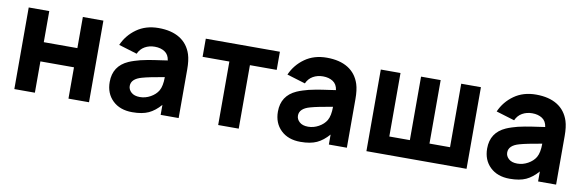

<svg xmlns="http://www.w3.org/2000/svg" viewBox="-45 -932 3959 1303"><g transform="rotate(10 1934.0 -281.0)"><path d="M445.8 -562.5H587.4V0H445.8V-215.8H214.4V0H72.8V-562.5H214.4V-348.1H445.8Z M1205.1 0H1081.1V-68.8Q1042.5 -24.4 999.3 -4.4Q956.1 15.6 887.2 15.6Q802.2 15.6 752 -33Q701.7 -81.5 701.7 -160.6Q701.7 -270.5 802.7 -315.4Q820.3 -323.2 842.3 -330.1Q864.3 -336.9 881.1 -341.3Q897.9 -345.7 927.7 -351.1Q957.5 -356.4 970.7 -358.4Q983.9 -360.4 1019.8 -365.5Q1055.7 -370.6 1064.5 -372.1Q1059.1 -412.1 1031 -430.4Q1002.9 -448.7 962.4 -448.7Q923.8 -448.7 893.6 -431.4Q863.3 -414.1 848.6 -380.4L721.7 -418.9Q752.4 -488.8 815.2 -533.4Q877.9 -578.1 966.3 -578.1Q1054.7 -578.1 1112.3 -542.5Q1169.9 -506.8 1192.4 -437.5Q1205.1 -397.5 1205.1 -335.4ZM1045.4 -162.6Q1064.5 -195.3 1064.5 -257.3Q958 -239.3 912.1 -226.1Q840.3 -206.5 840.3 -157.2Q840.3 -132.3 861.1 -113.5Q881.8 -94.7 920.4 -94.7Q958.5 -94.7 993.2 -114Q1027.8 -133.3 1045.4 -162.6Z M1803.7 -562.5V-437.5H1619.1V0H1477.5V-437.5H1293V-562.5Z M2364.3 0H2240.2V-68.8Q2201.7 -24.4 2158.4 -4.4Q2115.2 15.6 2046.4 15.6Q1961.4 15.6 1911.1 -33Q1860.8 -81.5 1860.8 -160.6Q1860.8 -270.5 1961.9 -315.4Q1979.5 -323.2 2001.5 -330.1Q2023.4 -336.9 2040.3 -341.3Q2057.1 -345.7 2086.9 -351.1Q2116.7 -356.4 2129.9 -358.4Q2143.1 -360.4 2179 -365.5Q2214.8 -370.6 2223.6 -372.1Q2218.3 -412.1 2190.2 -430.4Q2162.1 -448.7 2121.6 -448.7Q2083 -448.7 2052.7 -431.4Q2022.5 -414.1 2007.8 -380.4L1880.9 -418.9Q1911.6 -488.8 1974.4 -533.4Q2037.1 -578.1 2125.5 -578.1Q2213.9 -578.1 2271.5 -542.5Q2329.1 -506.8 2351.6 -437.5Q2364.3 -397.5 2364.3 -335.4ZM2204.6 -162.6Q2223.6 -195.3 2223.6 -257.3Q2117.2 -239.3 2071.3 -226.1Q1999.5 -206.5 1999.5 -157.2Q1999.5 -132.3 2020.3 -113.5Q2041 -94.7 2079.6 -94.7Q2117.7 -94.7 2152.3 -114Q2187 -133.3 2204.6 -162.6Z M2499 0V-562.5H2634.8V-125H2776.4V-562.5H2911.6V-125H3053.2V-562.5H3189V0Z M3806.2 0H3682.1V-68.8Q3643.6 -24.4 3600.3 -4.4Q3557.1 15.6 3488.3 15.6Q3403.3 15.6 3353 -33Q3302.7 -81.5 3302.7 -160.6Q3302.7 -270.5 3403.8 -315.4Q3421.4 -323.2 3443.4 -330.1Q3465.3 -336.9 3482.2 -341.3Q3499 -345.7 3528.8 -351.1Q3558.6 -356.4 3571.8 -358.4Q3585 -360.4 3620.8 -365.5Q3656.7 -370.6 3665.5 -372.1Q3660.2 -412.1 3632.1 -430.4Q3604 -448.7 3563.5 -448.7Q3524.9 -448.7 3494.6 -431.4Q3464.4 -414.1 3449.7 -380.4L3322.8 -418.9Q3353.5 -488.8 3416.3 -533.4Q3479 -578.1 3567.4 -578.1Q3655.8 -578.1 3713.4 -542.5Q3771 -506.8 3793.5 -437.5Q3806.2 -397.5 3806.2 -335.4ZM3646.5 -162.6Q3665.5 -195.3 3665.5 -257.3Q3559.1 -239.3 3513.2 -226.1Q3441.4 -206.5 3441.4 -157.2Q3441.4 -132.3 3462.2 -113.5Q3482.9 -94.7 3521.5 -94.7Q3559.6 -94.7 3594.2 -114Q3628.9 -133.3 3646.5 -162.6Z"/></g></svg>

Font: Manrope3 ExtraBold
Style: Bold
Weight: 800
Width: 4
Designer: Mikhail Sharanda
Foundry: Mikhail Sharanda
Version: Version 3.000;PS 003.000;hotconv 1.0.88;makeotf.lib2.5.64775